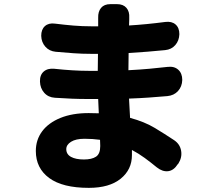

<svg xmlns="http://www.w3.org/2000/svg" viewBox="-20 -837 1040 927"><path d="M463 -162Q427 -167 388 -167Q346 -167 323 -152.5Q300 -138 300 -117Q300 -92 323 -79.5Q346 -67 385 -67Q423 -67 443.5 -80.5Q464 -94 464 -132ZM173 -443Q172 -475 191 -491.5Q210 -508 242 -505Q288 -500 330 -497.5Q372 -495 407 -495H452L453 -577H421Q376 -577 335 -580Q294 -583 249 -587Q218 -590 199 -611.5Q180 -633 179 -664Q179 -695 197 -711Q215 -727 245 -723Q293 -717 335 -713.5Q377 -710 420 -710H454V-744Q454 -744 454 -747Q454 -750 454 -751Q453 -781 468 -799Q483 -817 513 -817H545Q575 -817 590.5 -799Q606 -781 604 -751Q604 -750 604 -747Q604 -744 604 -744L603 -714Q686 -719 778 -731Q809 -735 827.5 -719Q846 -703 846 -672Q845 -641 826.5 -619.5Q808 -598 777 -595Q736 -591 693 -587.5Q650 -584 601 -581L600 -498Q658 -501 701 -505Q744 -509 789 -514Q821 -518 840.5 -500.5Q860 -483 860 -451Q859 -419 839.5 -397.5Q820 -376 788 -373Q740 -369 699 -366Q658 -363 603 -361L608 -268Q678 -249 727 -219.5Q776 -190 821 -160Q849 -141 854.5 -109Q860 -77 841 -47L838 -44Q819 -14 792 -10.5Q765 -7 737 -29Q708 -53 678.5 -74.5Q649 -96 617 -113V-88Q617 -18 562.5 26Q508 70 409 70Q282 70 217.5 22.5Q153 -25 153 -108Q153 -162 183.5 -203Q214 -244 271.5 -267.5Q329 -291 408 -291L457 -290L454 -359H405Q365 -359 327 -360.5Q289 -362 245 -365Q213 -367 193.5 -389Q174 -411 173 -443Z"/></svg>

Font: Chiron GoRound TC H
Style: Regular
Weight: 900
Designer: Ryoko NISHIZUKA 西塚涼子 (kana, bopomofo & ideographs); Paul D. Hunt (Latin, Greek & Cyrillic); Sandoll Communications 산돌커뮤니
Foundry: Adobe
Version: Version 1.000;hotconv 1.1.1;makeotfexe 2.6.0